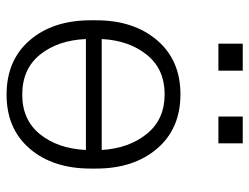

<svg xmlns="http://www.w3.org/2000/svg" viewBox="-110 -664 784 605"><g transform="rotate(90 282.5 -362.0)"><path d="M44.4 -272Q44.4 -391.1 107.4 -464.6Q170.4 -538.1 277.8 -538.1Q385.7 -538.1 448.7 -464.6Q511.7 -391.1 511.7 -272V-255.9Q511.7 -136.2 449 -63.2Q386.2 9.8 278.8 9.8Q170.4 9.8 107.4 -63.2Q44.4 -136.2 44.4 -255.9ZM278.8 -39.6Q358.4 -39.6 403.6 -95.7Q448.7 -151.9 453.1 -240.2H103.5Q107.4 -151.9 152.6 -95.7Q197.8 -39.6 278.8 -39.6ZM277.8 -488.3Q198.2 -488.3 153.1 -432.1Q107.9 -376 103.5 -290H453.1Q447.8 -376 402.3 -432.1Q356.9 -488.3 277.8 -488.3ZM432.1 -657.7H347.7V-734.4H432.1ZM203.1 -657.7H118.2V-734.4H203.1Z"/></g></svg>

Font: Roboto Web
Style: Light
Weight: 300
Designer: Google
Version: Version 1.200310; 2013